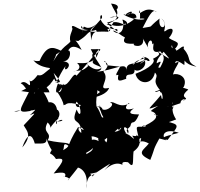

<svg xmlns="http://www.w3.org/2000/svg" viewBox="-20 -929 1122 1077"><path d="M633 -516C633 -497 619 -508 644 -509C636 -470 648 -472 688 -487C681 -530 737 -491 735 -538C758 -517 823 -564 781 -606L724 -564C754 -611 823 -592 781 -611C824 -607 831 -571 798 -594C798 -590 730 -546 794 -595C729 -557 693 -591 687 -531C697 -590 615 -532 523 -527C578 -543 531 -560 489 -653C549 -651 567 -667 499 -609C490 -638 531 -650 516 -603C472 -568 530 -566 550 -549C506 -514 448 -596 475 -559C439 -526 437 -537 390 -529C414 -528 443 -550 412 -576C508 -566 529 -609 536 -654C509 -619 456 -555 409 -504C393 -534 366 -444 336 -454C332 -478 322 -404 335 -383C353 -462 320 -456 304 -458C274 -377 325 -415 329 -452C315 -435 288 -495 281 -520C335 -456 316 -468 289 -468C355 -453 316 -383 293 -426C357 -333 328 -330 339 -341C354 -335 340 -366 433 -340C423 -315 393 -334 410 -359C443 -320 434 -253 410 -315C371 -219 436 -277 436 -183C397 -212 442 -232 452 -193C471 -157 424 -271 464 -150C499 -185 541 -144 560 -140C607 -176 606 -174 680 -242C621 -231 631 -191 687 -182C651 -241 714 -209 698 -180C685 -209 690 -196 711 -221C721 -266 728 -212 760 -287C759 -289 673 -281 731 -321C647 -296 709 -367 705 -348C646 -319 622 -366 597 -354C641 -345 550 -276 540 -340C530 -270 591 -334 518 -332C553 -328 533 -316 560 -271C546 -263 551 -290 521 -333C513 -396 546 -440 507 -443C541 -396 566 -433 493 -379C525 -386 580 -400 592 -436C515 -419 602 -483 560 -527C619 -581 545 -583 569 -587L579 -563L654 -555ZM256 -412C260 -432 206 -453 273 -453C192 -456 221 -389 284 -488C300 -445 302 -498 348 -559C328 -507 409 -578 334 -585C392 -585 376 -697 344 -617C367 -648 372 -691 438 -649C395 -735 377 -700 419 -699C472 -731 464 -742 488 -752C511 -748 548 -754 587 -751C608 -793 596 -727 582 -768C579 -778 583 -740 616 -804C659 -813 698 -761 673 -823C682 -766 716 -807 666 -819C683 -783 663 -715 614 -756C631 -766 703 -679 696 -739C632 -666 737 -689 733 -682C714 -674 790 -652 783 -710C771 -735 785 -704 817 -652C792 -682 834 -730 834 -680C858 -707 809 -619 879 -641C907 -609 903 -596 879 -551C844 -536 914 -607 859 -574C857 -601 898 -636 908 -650C958 -654 899 -678 896 -641C944 -583 941 -594 868 -637C857 -635 901 -630 838 -599C855 -583 825 -548 740 -515C753 -455 834 -447 849 -522C879 -490 822 -488 879 -422C838 -402 843 -422 878 -420C874 -400 912 -411 909 -448C894 -410 920 -430 857 -423C908 -428 891 -332 883 -396C813 -311 791 -309 867 -335C793 -289 844 -318 855 -283C882 -276 851 -277 842 -291C891 -268 796 -224 775 -217C788 -236 822 -216 772 -218C740 -219 744 -219 756 -164C717 -194 776 -156 722 -168C724 -160 756 -128 695 -179C752 -125 715 -178 646 -197C674 -242 661 -172 596 -195C559 -197 593 -152 576 -130C520 -214 521 -121 553 -116C528 -163 452 -149 504 -113C501 -64 474 -87 370 3C494 -21 462 -103 457 -69C537 -106 543 -168 448 -132C479 -106 469 -125 494 -104C500 -194 492 -172 418 -216C344 -99 386 -114 325 -82C353 -86 317 -153 379 -99C370 -140 348 -119 247 -142C276 -189 213 -179 247 -242C289 -203 225 -187 309 -266C278 -263 305 -209 299 -245C338 -272 346 -243 289 -248C337 -286 299 -322 300 -312C291 -386 201 -347 263 -330C236 -403 215 -435 192 -429C206 -450 181 -444 204 -411H262ZM142 -412C95 -315 66 -291 153 -307C88 -363 157 -312 60 -302C85 -317 153 -303 174 -313C190 -320 142 -279 149 -283C190 -302 175 -293 113 -226C127 -198 165 -172 105 -102C146 -219 170 -143 175 -124C218 -125 260 -113 232 -181C269 -45 309 -53 342 -74C303 -103 353 -141 288 -120C244 -36 259 -93 294 -37C345 -45 342 -29 281 44C343 33 353 42 344 63C306 57 392 64 360 83C400 34 448 -24 410 9C447 15 478 55 463 128C469 31 511 66 485 46C523 37 506 48 545 16C479 65 512 69 496 55C624 -29 609 -23 565 26C640 -44 680 9 666 -5C669 -8 656 -25 698 -19C735 23 723 -25 729 -79C791 -126 743 -151 772 -154C762 -87 742 -164 815 -124C785 -86 740 -71 823 -32C855 -111 830 -73 886 -175C835 -180 879 -211 806 -143C828 -170 883 -149 913 -142C879 -169 903 -212 983 -184C886 -160 877 -155 920 -144C980 -225 999 -229 907 -249C900 -238 888 -228 968 -259C927 -321 962 -358 949 -315C933 -393 971 -332 914 -330C979 -341 920 -327 992 -350C995 -385 1044 -370 1003 -365C1061 -384 972 -373 1036 -426C1035 -431 993 -437 1011 -442C1036 -498 978 -522 950 -511C960 -554 1008 -599 961 -574C966 -571 954 -608 1014 -564C1019 -617 999 -570 1082 -555C1019 -586 1060 -599 1010 -655C1022 -697 960 -624 968 -652C909 -662 971 -696 956 -699C921 -723 948 -688 950 -642C1006 -700 966 -688 927 -716C947 -737 966 -782 920 -763C874 -729 934 -789 885 -826C938 -776 864 -746 875 -825C800 -766 852 -786 780 -772C808 -824 835 -888 859 -861C788 -907 756 -823 761 -872C771 -862 762 -805 766 -825C830 -828 756 -798 672 -848C737 -841 733 -890 677 -842C765 -883 745 -804 738 -832C733 -813 652 -754 580 -802C678 -826 648 -847 595 -831C658 -830 636 -873 628 -889C597 -841 690 -901 603 -909C629 -844 673 -829 578 -793C608 -788 649 -729 637 -766C588 -757 546 -810 569 -787C518 -832 557 -865 552 -828C490 -756 473 -748 518 -761C534 -739 501 -771 491 -702C490 -770 473 -750 521 -794C448 -736 450 -824 444 -742C450 -818 404 -761 474 -761C432 -746 384 -803 383 -776C396 -764 363 -733 375 -697C366 -679 332 -674 279 -585C322 -670 257 -590 323 -644C271 -670 239 -675 196 -575C239 -604 189 -575 167 -592C199 -544 302 -542 263 -552C243 -537 304 -483 327 -576C228 -541 231 -497 191 -508C208 -531 152 -448 146 -481C157 -411 130 -491 96 -462C127 -447 118 -415 177 -409C121 -364 218 -424 166 -453L99 -418Z"/></svg>

Font: Hussar Lance
Style: Italic
Weight: 700
Foundry: Cannot Into Space Fonts, PlusOne Fonts
Version: Version 2.27